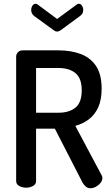

<svg xmlns="http://www.w3.org/2000/svg" viewBox="-20 -999 593 1022"><path d="M460 3Q447 3 436.5 -6Q426 -15 419 -28L272 -314H172V-35Q172 -18 155.5 -9Q139 0 119 0Q99 0 82.5 -9Q66 -18 66 -35V-697Q66 -711 75.5 -721Q85 -731 102 -731H292Q355 -731 407 -712.5Q459 -694 490 -649.5Q521 -605 521 -527Q521 -467 502.5 -427Q484 -387 452.5 -363.5Q421 -340 381 -329L521 -66Q523 -63 524 -58.5Q525 -54 525 -51Q525 -38 515 -25.5Q505 -13 490.5 -5Q476 3 460 3ZM172 -399H292Q348 -399 381.5 -426Q415 -453 415 -518Q415 -583 381.5 -610Q348 -637 292 -637H172ZM284 -831Q275 -831 266 -838L163 -913Q154 -920 150 -928Q146 -936 146 -946Q146 -958 152.5 -968.5Q159 -979 170 -979Q177 -979 183 -973L284 -898L386 -973Q392 -979 399 -979Q410 -979 416.5 -968.5Q423 -958 423 -946Q423 -936 419 -928Q415 -920 405 -913L303 -838Q293 -831 284 -831Z"/></svg>

Font: Dosis ExtraLight SemiBold
Style: Regular
Weight: 600
Version: Version 3.001; ttfautohint (v1.8.2)